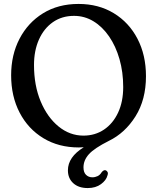

<svg xmlns="http://www.w3.org/2000/svg" viewBox="-20 -733 799 974"><path d="M378.5 -713Q480 -713 557.2 -666Q634.5 -619 677.5 -536.2Q720.5 -453.5 720.5 -346.5Q720.5 -227.5 667.5 -143Q614.5 -58.5 532.5 -18.5Q458 19 430.8 49.5Q403.5 80 403.5 116Q403.5 141.5 416.5 154Q429.5 166.5 448.5 166.5Q462.5 166.5 475 160.5Q487.5 154.5 495.5 141Q505.5 128.5 515 130.5Q521 132 525.2 138.8Q529.5 145.5 525 157.5Q519 181.5 492.2 201.2Q465.5 221 425 221Q378.5 221 351.5 196.2Q324.5 171.5 324.5 131Q324.5 63.5 405 14Q391.5 15 380 15Q277.5 15 200 -32Q122.5 -79 79.5 -161.8Q36.5 -244.5 36.5 -351Q36.5 -454.5 79 -536.2Q121.5 -618 198.2 -665.5Q275 -713 378.5 -713ZM605 -291.5Q605 -367.5 586.2 -433Q567.5 -498.5 533.5 -548Q499.5 -597.5 454.2 -625Q409 -652.5 355.5 -652.5Q294 -652.5 248.2 -620.5Q202.5 -588.5 177.5 -532.2Q152.5 -476 152.5 -403.5Q152.5 -299.5 186.2 -218.8Q220 -138 277 -91.5Q334 -45 403.5 -45Q462 -45 507.5 -75.5Q553 -106 579 -161.5Q605 -217 605 -291.5Z"/></svg>

Font: Fraunces 72pt SuperSoft
Style: Regular
Weight: 400
Version: Version 1.000;[b76b70a41]